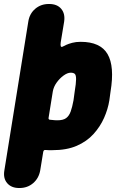

<svg xmlns="http://www.w3.org/2000/svg" viewBox="-57 -732 590 964"><path d="M39 212Q0 212 -21 187.5Q-42 163 -35 123L85 -623Q91 -663 119.5 -687.5Q148 -712 188 -712H190Q230 -712 250.5 -687.5Q271 -663 265 -623L248 -520Q246 -507 248 -500.5Q250 -494 258 -498Q263 -501 275 -506.5Q287 -512 305.5 -517Q324 -522 348 -522Q447 -522 483 -460.5Q519 -399 498 -272L492 -228Q485 -184 465.5 -140Q446 -96 412.5 -59Q379 -22 328.5 0Q278 22 206 22Q196 22 187.5 22Q179 22 171 21Q162 20 160 31L145 123Q138 163 109.5 187.5Q81 212 41 212ZM231 -128Q260 -128 275 -139Q290 -150 298 -172.5Q306 -195 312 -228L318 -272Q325 -314 325 -334.5Q325 -355 318.5 -361Q312 -367 298 -367Q282 -367 262.5 -353Q243 -339 227.5 -317.5Q212 -296 208 -272L187 -141Q186 -137 187.5 -134.5Q189 -132 192 -131Q197 -131 207.5 -129.5Q218 -128 231 -128Z"/></svg>

Font: Winky Sans ExtraBold
Style: Italic
Weight: 800
Italic angle: -8.97852°
Designer: Simon Atzbach
Foundry: typofactur
Version: Version 1.205